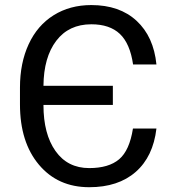

<svg xmlns="http://www.w3.org/2000/svg" viewBox="-20 -741 714 770"><path d="M607.4 -225.6Q594.2 -112.8 524.2 -51.5Q454.1 9.8 337.9 9.8Q211.9 9.8 136 -80.6Q60.1 -170.9 60.1 -322.3V-390.1Q60.1 -488.3 95 -563.7Q129.9 -639.2 195.1 -679.9Q260.3 -720.7 346.2 -720.7Q459.5 -720.7 527.8 -657.5Q596.2 -594.2 607.4 -482.4H513.7Q501.5 -566.4 460.7 -605Q419.9 -643.6 346.2 -643.6Q255.9 -643.6 205.6 -577.4Q155.3 -511.2 154.3 -397H432.6V-320.3H154.3V-319.3Q154.3 -203.6 202.6 -135.3Q251 -66.9 337.9 -66.9Q416 -66.9 457.8 -102.3Q499.5 -137.7 513.2 -225.6Z"/></svg>

Font: Roboto-o
Style: o-Regular
Weight: 400
Designer: Google
Version: Version 2.134; 2016; ttfautohint (v1.6)